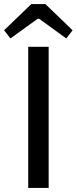

<svg xmlns="http://www.w3.org/2000/svg" viewBox="-54 -919 375 939"><path d="M184 -690V0H84V-690ZM168 -899 301 -771 270 -731 138 -827H130L-3 -731L-34 -771L99 -899Z"/></svg>

Font: Exo 2 Medium
Style: Regular
Weight: 500
Designer: Natanael Gama
Foundry: Natanael Gama
Version: Version 2.010